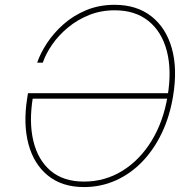

<svg xmlns="http://www.w3.org/2000/svg" viewBox="-20 -757 783 787"><path d="M324.2 9.8Q234.9 9.8 177 -36.9Q119.1 -83.5 96.9 -165.5Q74.7 -247.6 91.3 -353.5L94.7 -375H676.3L672.9 -352.5H104L114.7 -357.4Q98.1 -256.3 116.9 -178.5Q135.7 -100.6 188 -56.6Q240.2 -12.7 324.2 -12.7Q410.2 -12.7 481.7 -56.9Q553.2 -101.1 601.6 -180.2Q649.9 -259.3 667 -363.3Q684.6 -468.8 663.8 -547.9Q643.1 -627 588.6 -670.9Q534.2 -714.8 450.2 -714.8Q394 -714.8 345.7 -695.6Q297.4 -676.3 259 -644.5Q220.7 -612.8 194.3 -575Q168 -537.1 155.3 -500H132.3Q145.5 -539.1 172.9 -580.6Q200.2 -622.1 240.5 -657.7Q280.8 -693.4 333.5 -715.3Q386.2 -737.3 449.7 -737.3Q540 -737.3 600.1 -690.4Q660.2 -643.6 684.1 -559.6Q708 -475.6 689.5 -363.3Q675.8 -279.8 643.1 -211.4Q610.4 -143.1 562.3 -93.5Q514.2 -43.9 453.6 -17.1Q393.1 9.8 324.2 9.8Z"/></svg>

Font: Inter 16pt Thin
Style: Italic
Weight: 250
Italic angle: -9.3988°
Version: Version 4.001;git-66647c0bb